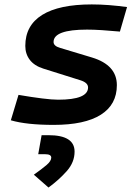

<svg xmlns="http://www.w3.org/2000/svg" viewBox="-20 -547 626 856"><path d="M219.2 9.8Q98.1 9.8 28.3 -10.7L62.5 -124Q122.1 -113.8 167.2 -108.2Q212.4 -102.5 239.3 -102.5Q372.6 -102.5 372.6 -157.2Q372.6 -178.2 338.9 -189L172.9 -241.2Q132.8 -253.9 112.8 -280.3Q92.8 -306.6 92.8 -342.3Q92.8 -433.6 168 -480.5Q243.2 -527.3 389.2 -527.3Q426.8 -527.3 466.6 -524.2Q506.3 -521 546.4 -515.6L514.6 -406.2Q471.7 -410.2 434.3 -412.6Q397 -415 368.2 -415Q218.8 -415 218.8 -359.9Q218.8 -341.8 248 -333.5L390.6 -290.5Q501 -256.8 501 -167.5Q501 -80.6 429.4 -35.4Q357.9 9.8 219.2 9.8ZM196.3 289.1 130.9 231.9Q166 207 187.3 189Q208.5 170.9 208.5 155.8Q208.5 140.6 182.1 140.6H150.4L165.5 55.7H196.3Q312.5 55.7 312.5 128.9Q312.5 176.3 278.1 215.3Q243.7 254.4 196.3 289.1Z"/></svg>

Font: Cascadia Mono NF SemiBold
Style: Italic
Weight: 600
Italic angle: -10°
Monospace: yes
Designer: Aaron Bell
Foundry: Saja Typeworks
Version: Version 2404.023; ttfautohint (v1.8.4)